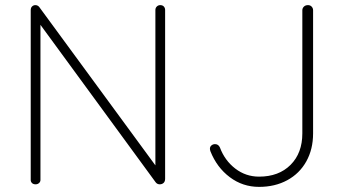

<svg xmlns="http://www.w3.org/2000/svg" viewBox="-20 -720 1343 750"><path d="M625 -681V-22Q625 -11 619 -5.5Q613 0 604 0Q594 0 588 -8L138 -623V-17Q138 -10 132.5 -5Q127 0 119 0Q110 0 105 -5Q100 -10 100 -17V-680Q100 -690 105.5 -695Q111 -700 118 -700Q127 -700 133 -693L587 -74V-681Q587 -689 592.5 -694.5Q598 -700 606 -700Q615 -700 620 -694.5Q625 -689 625 -681ZM802 -129Q800 -135 800 -139Q800 -147 806 -152Q812 -157 820 -157Q833 -157 839 -144Q858 -93 899 -61.5Q940 -30 992 -30Q1069 -30 1115 -76Q1161 -122 1161 -199V-680Q1161 -688 1167 -694Q1173 -700 1183 -700Q1192 -700 1197.5 -694Q1203 -688 1203 -680V-199Q1203 -137 1176.5 -89.5Q1150 -42 1102 -16Q1054 10 992 10Q928 10 877.5 -28Q827 -66 802 -129Z"/></svg>

Font: Quicksand Light
Style: Regular
Weight: 300
Designer: Andrew Paglinawan
Foundry: Andrew Paglinawan
Version: Version 3.000